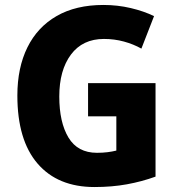

<svg xmlns="http://www.w3.org/2000/svg" viewBox="-20 -744 715 774"><path d="M335 -409H607V-32Q552 -12 491.5 -1Q431 10 361 10Q213 10 131.5 -84.5Q50 -179 50 -359Q50 -471 90.5 -553Q131 -635 208.5 -679.5Q286 -724 397 -724Q454 -724 507 -711.5Q560 -699 601 -679L550 -548Q518 -566 479.5 -576.5Q441 -587 399 -587Q313 -587 266 -524Q219 -461 219 -355Q219 -251 256 -189.5Q293 -128 371 -128Q394 -128 413.5 -130.5Q433 -133 449 -137V-275H335Z"/></svg>

Font: Noto Sans Sinhala SemiCondensed ExtraBold
Style: Regular
Weight: 800
Width: 4
Designer: Jelle Bosma - Monotype Design Team
Foundry: Monotype Imaging Inc.
Version: Version 2.006; ttfautohint (v1.8.4.7-5d5b)